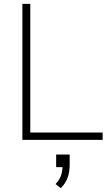

<svg xmlns="http://www.w3.org/2000/svg" viewBox="-20 -725 567 995"><path d="M96 0V-705H137V-38H512V0ZM341 76V130Q341 166 330.5 195.5Q320 225 295 250L268 229Q288 207 295.5 186.5Q303 166 304 141H271V76Z"/></svg>

Font: wassup Sans
Style: Light
Weight: 200
Version: Version 2.001